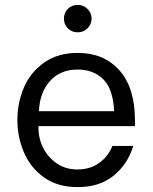

<svg xmlns="http://www.w3.org/2000/svg" viewBox="-20 -757 623 784"><path d="M51 -267Q51 -338 78 -400.5Q105 -463 161 -502Q217 -541 298 -541Q404 -541 467.5 -470Q531 -399 531 -266V-242H137V-235Q137 -191 157 -152Q177 -113 213 -89Q249 -65 296 -65Q347 -65 384 -91Q421 -117 439 -161H524Q503 -89 445.5 -41Q388 7 297 7Q216 7 160.5 -32Q105 -71 78 -134Q51 -197 51 -267ZM446 -303Q442 -393 402 -433Q362 -473 297 -473Q226 -473 184 -426Q142 -379 139 -303ZM241 -681Q241 -704 257 -720.5Q273 -737 297 -737Q321 -737 337.5 -720.5Q354 -704 354 -681Q354 -658 337.5 -641.5Q321 -625 297 -625Q273 -625 257 -641.5Q241 -658 241 -681Z"/></svg>

Font: Be Vietnam
Style: Regular
Weight: 400
Designer: Gabriel Lam
Foundry: TypeRant
Version: Version 4.000